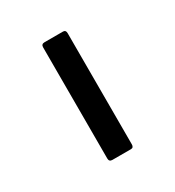

<svg xmlns="http://www.w3.org/2000/svg" viewBox="-80 -735 327 359"><g transform="rotate(-30 84.0 -556.0)"><path d="M64 -429Q57 -429 57 -436V-676Q57 -683 64 -683H104Q110 -683 110 -676V-436Q110 -429 104 -429Z"/></g></svg>

Font: Sofia Sans Light
Style: Regular
Weight: 300
Designer: Botio Nikoltchev, Ani Petrova
Foundry: lettersoup
Version: Version 4.100; ttfautohint (v1.8.3)